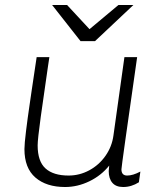

<svg xmlns="http://www.w3.org/2000/svg" viewBox="-20 -740 657 770"><path d="M172 -471Q156 -363 143.5 -272Q131 -181 131 -157Q131 -93 162.5 -64.5Q194 -36 255 -36Q299 -36 338 -57Q377 -78 403 -115Q429 -152 435 -197L479 -511H530Q467 -72 467 -61Q467 -36 490 -36Q513 -36 543 -52L537 -9Q507 10 474 10Q445 10 430.5 -7Q416 -24 416 -54Q416 -60 418 -76Q386 -36 338.5 -13Q291 10 241 10Q166 10 122 -28Q78 -66 78 -142Q78 -163 84.5 -215.5Q91 -268 97.5 -311.5Q104 -355 107 -377L127 -511H178ZM339 -623 455 -720H515L361 -575H303L189 -720H249Z"/></svg>

Font: Chivo Thin Italic
Style: Regular
Weight: 100
Italic angle: -8.05°
Designer: Hector Gatti
Foundry: Omnibus-Type
Version: Version 1.007